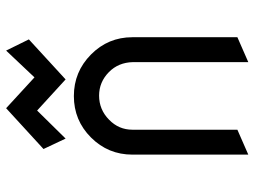

<svg xmlns="http://www.w3.org/2000/svg" viewBox="-118 -680 799 602"><g transform="rotate(-90 281.0 -379.5)"><path d="M338.9 -670.4 422.9 -759.3 458 -688 332.5 -572.8 234.9 -662.1 147 -572.8 114.3 -642.1 242.2 -759.3ZM281.7 -467.8Q237.8 -467.8 206.1 -436.5Q174.8 -406.2 174.8 -363.3Q174.8 -362.3 174.8 -361.8V-34.2L96.7 0V-363.3Q96.7 -439.5 150.4 -493.2Q204.1 -546.9 280.3 -546.9Q356.4 -546.9 410.6 -493.2Q464.8 -439.5 464.8 -363.3V-34.2L386.7 0V-361.8Q385.7 -407.2 355.5 -437Q324.2 -467.8 281.7 -467.8Z"/></g></svg>

Font: NovaMono
Style: Regular
Weight: 400
Monospace: yes
Version: Version 1.2